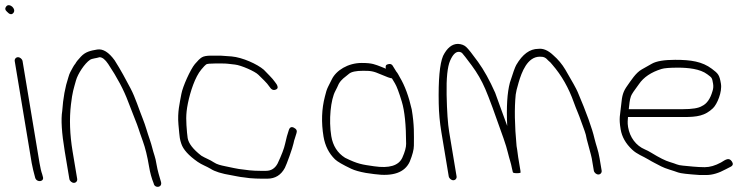

<svg xmlns="http://www.w3.org/2000/svg" viewBox="-81 -694 2891 735"><path d="M-24.6 -460 40.3 -70C41.8 -61.3 43.7 -52.4 46 -43.2C49.6 -29.5 49.6 -29.5 53.8 -13C60.2 6.1 89.4 1.7 83.2 -17L80.5 -27C76.8 -37 73.5 -51.3 70.3 -70L5.4 -460C4.1 -467.9 -4.2 -475 -12.1 -475C-20 -475 -25.9 -467.9 -24.6 -460ZM-56.8 -669.8C-62.8 -662.6 -61.9 -655.7 -54.1 -649C-44.3 -638.3 -36.2 -636.8 -29.8 -644.5C-17.2 -659.7 -44.7 -684.2 -56.8 -669.8Z M214.5 -9 196.8 -115C186.2 -179.2 184.1 -238.9 190.6 -294.1C196.5 -343.9 200.8 -352.8 209.8 -385.9C216.8 -411.5 243.5 -451.7 263.6 -465C271.8 -470.5 288.4 -470.9 299.9 -475C310.6 -475 321.7 -466.3 333.2 -449C367.6 -397.4 393.1 -349.3 409.6 -304.7C416.1 -287.2 423.7 -267.7 432.4 -246.2C452.4 -196.5 446.5 -206.7 466 -153C475.2 -127.6 483.1 -95.6 489.5 -57C493.6 -32.3 499.6 -10.7 507.3 8C510.7 28.3 541.9 24.8 535.2 2C529.9 -15.8 522.2 -40.7 518.3 -64.2C515.9 -78.9 513.3 -90.1 510.7 -97.7C503.3 -119.4 500.9 -135.4 492.2 -160.2C482 -189 476.6 -212 465.7 -239C450.6 -276.4 437 -321.1 418.8 -355.5C400.2 -390.5 382.5 -424.4 357.9 -463C335.3 -494.3 313 -508 291 -504.4C264.8 -500 246.2 -495.7 228.9 -477.4C217.9 -465.8 210.9 -457 207.9 -451C204 -446.3 200.7 -441.3 197.9 -436C191.1 -422.9 185.2 -415.1 180.7 -398C168.4 -361.1 160.6 -318.1 157.2 -269C151.9 -237 155.1 -185.7 166.8 -115L184.5 -9C185.8 -1.1 194.1 6 202 6C209.9 6 215.8 -1.1 214.5 -9Z M762.9 -481H726.6C710.4 -481 698.8 -478.8 691.7 -474.5C684.6 -470.2 675.7 -461.5 664.9 -448.6C648.1 -428.5 618.3 -362.8 613.2 -333.9C607.1 -299.5 597.9 -265.9 602.1 -217.5C604.5 -189.8 606.3 -172.5 607.4 -165.5C608.6 -158.5 610.5 -151.3 613 -144C620.1 -121.9 641 -98.7 675.6 -74.5C691.7 -63.2 709.2 -57.5 725 -48C740.9 -37.4 767.6 -29.1 805.2 -23C821.3 -20.4 835.6 -16.4 852.5 -15L875 -12C891.2 -10.7 906.3 -10 920.3 -10H942.3C972.4 -10 994.8 -23.8 1009.5 -51.4C1016.2 -64 1039.7 -129.4 1042.6 -145.1C1044.1 -153 1045.8 -159.3 1047.7 -164L1054.2 -185C1057.1 -193.6 1053.7 -200.3 1044 -205.2C1034.4 -210 1027.8 -206.7 1024.4 -195.2C1018.3 -175.3 1016.4 -171.6 1010.3 -143.1C1006.7 -125.9 997.1 -100.8 981.7 -68C971.7 -49.3 956.9 -40 937.3 -40H915.3C901.3 -40 887.6 -40.7 874 -42L850.5 -45C840 -45.9 828 -47.8 814.3 -50.7C793.8 -55 793.8 -55 781.9 -57.5C765 -61 749.8 -64.1 736.8 -73C723.2 -82.4 704 -89 689.7 -98C658.3 -122.3 640.9 -144.8 637.4 -165.5C636.5 -171.2 635.7 -178 635 -186C631.5 -227.9 629.3 -254.2 638.2 -298C647.7 -344.5 665.9 -399.5 689.6 -427.8C698.6 -438.6 704.8 -445.2 708.3 -447.5C711.8 -449.8 723.3 -451 742.9 -451H767.4C789.3 -451 793.6 -449.4 818.7 -446.8C841.6 -444.4 895.9 -420.7 908.3 -407.6C922.2 -393.1 939.1 -379.5 951.9 -360.3C959.2 -349.2 967.9 -346.7 978 -352.7C983.2 -355.9 983.3 -362 978.2 -371L971.7 -380C961.9 -394.8 939.8 -415.1 928.9 -427C903.9 -448.5 847.7 -474.2 805.4 -478Z M1419.4 -394C1420.4 -392 1424.2 -385.6 1430.9 -374.8C1437.5 -364 1446.3 -340.8 1457.1 -305.1C1468 -269.5 1473.5 -215.6 1473.7 -143.5C1473.8 -129.8 1468.9 -112 1459 -90C1444.8 -59.8 1408.8 -48.9 1350.9 -57.5C1304.8 -64.3 1289.6 -65.5 1240 -90C1211 -108.2 1193.4 -135.8 1187.2 -172.7C1177 -234.3 1184.9 -312.9 1202.9 -346C1207.2 -354 1211.5 -363 1215.9 -373C1226.5 -391.2 1237.9 -397.1 1255 -411.5C1264 -419.2 1281.9 -423 1308.6 -423C1338.1 -423 1347.3 -422.2 1378.5 -408.5C1399 -399.5 1412.6 -394.7 1419.4 -394ZM1396.2 -431C1391.9 -433 1386.2 -435.3 1379.1 -438C1354.5 -447.2 1344.9 -453 1303.6 -453C1251.1 -453 1205.5 -424.3 1189.1 -390L1174.8 -361.5C1170.3 -352.5 1166.3 -340.3 1162.9 -325C1150.2 -276.8 1148.5 -225.4 1157.5 -171C1163.4 -135.8 1178.1 -106.8 1201.5 -84C1210.4 -75.4 1231.2 -63.3 1263.9 -47.8C1276.9 -41.7 1295.5 -36.4 1319.7 -32L1351.9 -27.5C1423.2 -17.5 1468.4 -33.4 1487.5 -75C1498.1 -101.1 1503.4 -121.6 1503.4 -136.5C1503.6 -180.6 1505.4 -213.5 1495.2 -275C1483.9 -325 1468.8 -366 1449.7 -398C1444.8 -406.2 1441.8 -413.8 1436.1 -420L1423.7 -440C1419.2 -449 1411.5 -451.4 1400.6 -447C1395.6 -445 1394.1 -439.7 1396.2 -431Z M2222.2 -41 2214.3 -88C2209.2 -119.1 2200.8 -138.2 2194.9 -163C2185.8 -202.6 2164.3 -262.3 2130.3 -342.2C2125.1 -354.4 2109.5 -382.6 2083.4 -427C2070.8 -448.3 2055.2 -467 2036.6 -483C2017.2 -501.4 1998.2 -509.4 1979.6 -507C1947.3 -507 1919.3 -486.5 1895.4 -445.5C1890.6 -437.1 1882.5 -414.6 1871 -378C1860.6 -339.2 1857.2 -283.8 1860.7 -212C1854.1 -227.9 1821 -322.5 1814.5 -339C1793.4 -386.6 1771.5 -426 1748.9 -457.2C1726.4 -488.4 1711.2 -507.5 1703.3 -514.5C1695.5 -521.5 1685.2 -525.3 1672.4 -526C1649.5 -526 1630.4 -510.7 1615.1 -480C1602.2 -449.1 1596.7 -388.3 1598.5 -297.5C1599.2 -261.2 1602.5 -225 1608.5 -189L1636.8 -19C1638.2 -11.1 1646.4 -4 1654.3 -4C1662.3 -4 1668.2 -11.1 1666.8 -19L1638.5 -189C1633.3 -220.3 1630 -267.7 1628.7 -331.1C1627.4 -394.5 1631.8 -438 1642 -461.5C1652.2 -485 1663.5 -496.3 1676 -495.5C1681 -495.2 1685.1 -493.5 1688.3 -490.5C1691.5 -487.5 1703.6 -471.9 1724.6 -443.7C1745.6 -415.5 1763 -385.3 1776.8 -353.1C1790.7 -320.9 1814 -257.9 1846.7 -164C1854.4 -142 1859.9 -123.8 1863.3 -109.3C1868.4 -87.4 1875.6 -68.2 1878.7 -50C1880.2 -44.7 1881.4 -39.7 1882.2 -35C1882.6 -32.3 1887.8 -31 1897.8 -31C1907.8 -31 1912.6 -32.3 1912.2 -35L1912 -36H1911C1911.6 -36.7 1911.8 -37.3 1911.7 -38L1902.7 -92C1901.5 -99.3 1900.2 -109 1898.8 -121L1896.5 -135C1889 -214.3 1887.9 -280 1893.2 -332C1894.1 -340.7 1897.8 -356.1 1904.4 -378.3C1916 -417.5 1937.6 -477 1985.6 -477C2000.6 -477 2007.4 -474.2 2018.1 -462C2023.4 -458 2028.6 -452.7 2033.7 -446C2068.7 -405.7 2096 -357.7 2115.7 -302C2125.4 -274.7 2134.1 -257.8 2144.7 -226.5C2154.8 -196.6 2160.6 -188.2 2165.2 -161L2181 -102C2182.6 -96.7 2183.7 -92 2184.3 -88L2192.2 -41C2193.5 -33.1 2201.7 -26 2209.7 -26C2217.6 -26 2223.5 -33.1 2222.2 -41Z M2326 -276C2328.2 -294 2329 -310.8 2334.4 -325.8C2336.9 -333 2347.2 -348.4 2365 -372C2383 -398.4 2411.8 -417.8 2451.4 -430C2462.2 -433.3 2482.9 -435 2513.6 -435C2552.5 -435 2599.2 -430.6 2626.8 -409.5C2643.8 -396.5 2644.8 -397.7 2648.7 -374C2650.4 -364 2649.7 -354.3 2646.5 -345C2638.1 -315.5 2624.6 -296.5 2606 -288C2593.4 -280 2568.7 -276 2532 -276ZM2323 -246H2537C2588.2 -246 2618 -250.8 2648.3 -279.7C2664.3 -295 2684.1 -341.8 2678.8 -373.7C2673.2 -407.2 2668.7 -412.1 2644.3 -430.5C2607.1 -458.5 2564.5 -465 2503.5 -465C2461.6 -465 2431.9 -460 2414.4 -450.1C2401.4 -442.7 2388.5 -435.4 2375.7 -428.2C2352.6 -415.3 2334.3 -385.2 2320.5 -366C2304.5 -343.7 2300.3 -329.4 2296.8 -291.5C2293.1 -252.3 2287.4 -243.6 2294.9 -199C2299.6 -170.4 2314.2 -144.5 2338.6 -121.5C2357.9 -103.2 2380.3 -96.2 2401.1 -83.5C2417.6 -73.4 2432.9 -66.4 2450.1 -57.1C2465.8 -48.6 2497.8 -40.4 2515 -33.8C2524 -30.3 2551.7 -27.1 2598 -24H2623C2645.7 -24 2670.4 -31.3 2697.3 -46L2716.7 -56C2725.4 -60.8 2726.6 -67.6 2720.3 -76.5C2709.6 -91.4 2698.8 -84.5 2679 -72C2657 -60 2636.3 -54 2616.8 -54C2586.3 -54 2556.5 -57.9 2533 -60C2510.7 -62 2509.9 -66.1 2482.8 -73.9C2466.7 -78.5 2443.1 -90.3 2411.8 -109.5C2403.6 -114.5 2395.6 -118.7 2387.7 -122C2353.6 -136.4 2330 -168.2 2323.4 -207.5C2320.3 -226.7 2322.6 -233.5 2323 -246Z"/></svg>

Font: MewTooHand
Style: Lta
Weight: 400
Designer: Mew Too, Robert Jablonski
Version: Version 0.77